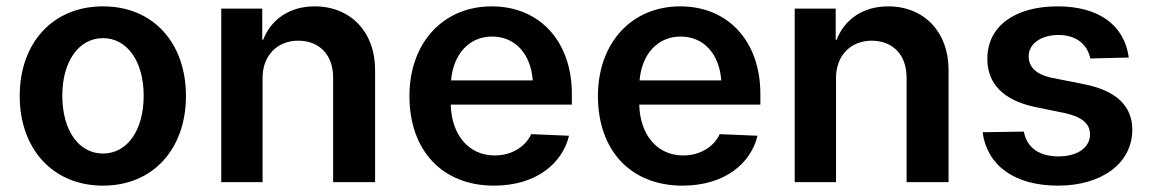

<svg xmlns="http://www.w3.org/2000/svg" viewBox="-20 -573 3622 604"><path d="M304 11C463 11 565 -106 565 -271C565 -437 463 -553 304 -553C145 -553 42 -437 42 -271C42 -106 145 11 304 11ZM176 -272C176 -380 228 -453 304 -453C380 -453 432 -380 432 -272C432 -164 381 -90 304 -90C227 -90 176 -164 176 -272Z M806 -328C806 -398 852 -445 918 -445C986 -445 1028 -399 1028 -329V0H1160V-354C1160 -471 1084 -553 970 -553C892 -553 833 -513 808 -448H805V-546H676V0H806Z M1534 11C1667 11 1749 -59 1770 -146L1651 -151C1637 -119 1598 -84 1536 -84C1452 -84 1400 -152 1398 -244H1779V-277C1779 -445 1676 -553 1527 -553C1373 -553 1268 -437 1268 -271C1268 -101 1370 11 1534 11ZM1399 -320C1406 -403 1456 -458 1528 -458C1602 -458 1650 -402 1656 -320Z M2127 11C2260 11 2342 -59 2363 -146L2244 -151C2230 -119 2191 -84 2129 -84C2045 -84 1993 -152 1991 -244H2372V-277C2372 -445 2269 -553 2120 -553C1966 -553 1861 -437 1861 -271C1861 -101 1963 11 2127 11ZM1992 -320C1999 -403 2049 -458 2121 -458C2195 -458 2243 -402 2249 -320Z M2610 -328C2610 -398 2656 -445 2722 -445C2790 -445 2832 -399 2832 -329V0H2964V-354C2964 -471 2888 -553 2774 -553C2696 -553 2637 -513 2612 -448H2609V-546H2480V0H2610Z M3410 -389 3531 -392C3517 -494 3437 -553 3307 -553C3173 -553 3086 -491 3086 -388C3086 -309 3137 -257 3238 -236L3331 -217C3384 -205 3409 -184 3409 -150C3409 -108 3368 -81 3310 -81C3250 -81 3210 -108 3201 -159L3071 -157C3085 -54 3169 11 3309 11C3444 11 3542 -58 3542 -165C3542 -240 3491 -288 3391 -308L3290 -328C3237 -339 3216 -364 3216 -396C3216 -436 3256 -463 3310 -463C3363 -463 3400 -436 3410 -389Z"/></svg>

Font: Wafeq Semi Bold
Style: Regular
Weight: 600
Designer: Rasmus Andersson & Azza Alameddine
Foundry: Google & TypeTogether
Version: Version 3.000;January 28, 2025;FontCreator 15.0.0.3014 64-bi